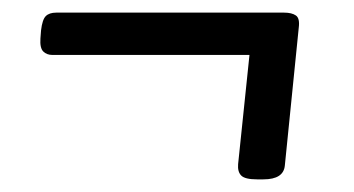

<svg xmlns="http://www.w3.org/2000/svg" viewBox="-20 -361 560 304"><path d="M387 -77Q368 -77 362 -83Q356 -89 357 -101L375 -274H63Q54 -274 48.5 -279.5Q43 -285 44 -300L45 -313Q47 -330 52.5 -335.5Q58 -341 69 -341H430Q442 -341 448.5 -336.5Q455 -332 453 -317L431 -99Q429 -77 397 -77Z"/></svg>

Font: Asap Condensed Condensed Regular
Style: Italic
Weight: 400
Width: 3
Italic angle: -6°
Designer: Pablo Cosgaya
Foundry: Omnibus-Type
Version: Version 3.001; ttfautohint (v1.8.4.7-5d5b)